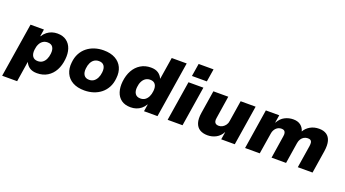

<svg xmlns="http://www.w3.org/2000/svg" viewBox="-70 -1422 4084 2276"><g transform="rotate(20 1972.0 -284.0)"><path d="M-5 180 104 -504H273L259 -415H262Q285 -451 313 -472.5Q341 -494 373.5 -504.5Q406 -515 442 -515Q511 -515 556.5 -481.5Q602 -448 621 -390.5Q640 -333 632 -260Q624 -180 591 -119Q558 -58 502 -23.5Q446 11 370 11Q314 11 278.5 -12.5Q243 -36 226 -76L224 -75L184 180ZM331 -127Q365 -127 389.5 -144Q414 -161 429 -192Q444 -223 448 -263Q454 -316 434 -346Q414 -376 367 -376Q334 -376 309 -359.5Q284 -343 269 -312.5Q254 -282 250 -241Q244 -188 265 -157.5Q286 -127 331 -127Z M968 11Q880 11 820.5 -22Q761 -55 734 -114.5Q707 -174 716 -250Q722 -315 748.5 -364.5Q775 -414 817 -447.5Q859 -481 912 -498Q965 -515 1025 -515Q1113 -515 1172.5 -482Q1232 -449 1259 -390.5Q1286 -332 1277 -255Q1271 -189 1244.5 -139.5Q1218 -90 1176 -56.5Q1134 -23 1081 -6Q1028 11 968 11ZM979 -127Q1013 -127 1037 -144Q1061 -161 1076.5 -192Q1092 -223 1096 -263Q1102 -316 1081.5 -346Q1061 -376 1015 -376Q981 -376 956.5 -359.5Q932 -343 917 -312.5Q902 -282 898 -241Q892 -188 913 -157.5Q934 -127 979 -127Z M1552 11Q1480 11 1434.5 -22Q1389 -55 1370.5 -113Q1352 -171 1360 -244Q1369 -325 1402.5 -385.5Q1436 -446 1492 -480.5Q1548 -515 1621 -515Q1678 -515 1713.5 -491.5Q1749 -468 1766 -428L1768 -429L1812 -705H2001L1889 0H1719L1733 -89H1730Q1710 -55 1682 -32.5Q1654 -10 1621 0.5Q1588 11 1552 11ZM1625 -127Q1660 -127 1684 -144Q1708 -161 1723 -191.5Q1738 -222 1742 -263Q1748 -316 1727.5 -346Q1707 -376 1661 -376Q1628 -376 1603.5 -359.5Q1579 -343 1563.5 -312.5Q1548 -282 1544 -241Q1538 -188 1559 -157.5Q1580 -127 1625 -127Z M2110 -587 2136 -748H2324L2298 -587ZM2017 0 2097 -503H2285L2205 0Z M2522 11Q2464 11 2424.5 -13Q2385 -37 2369 -87Q2353 -137 2365 -213L2411 -503H2599L2555 -220Q2550 -194 2554.5 -176Q2559 -158 2572.5 -149Q2586 -140 2609 -140Q2635 -140 2657 -153Q2679 -166 2694.5 -188Q2710 -210 2713 -238L2755 -503H2944L2864 0H2693L2708 -95H2706Q2678 -42 2629 -15.5Q2580 11 2522 11Z M2994 0 3073 -503H3242L3226 -405H3228Q3261 -464 3311 -489.5Q3361 -515 3418 -515Q3474 -515 3510 -487.5Q3546 -460 3559 -411L3558 -414Q3584 -460 3632 -487.5Q3680 -515 3743 -515Q3800 -515 3837 -490Q3874 -465 3888 -414.5Q3902 -364 3890 -285L3845 0H3659L3704 -283Q3708 -310 3705 -328Q3702 -346 3690 -354.5Q3678 -363 3655 -363Q3629 -363 3607.5 -351Q3586 -339 3572 -317.5Q3558 -296 3553 -266L3511 0H3328L3372 -283Q3377 -310 3373 -327.5Q3369 -345 3357 -354Q3345 -363 3323 -363Q3303 -363 3286 -356Q3269 -349 3256 -336Q3243 -323 3234 -305.5Q3225 -288 3222 -267L3179 0Z"/></g></svg>

Font: Nunito Sans 8pt Black
Style: Italic
Weight: 900
Italic angle: -9°
Version: Version 3.101;gftools[0.9.27]